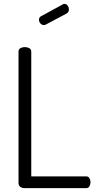

<svg xmlns="http://www.w3.org/2000/svg" viewBox="-20 -975 503 995"><path d="M218 -848Q213 -845 208 -845Q197 -845 189.5 -853.5Q182 -862 182 -873Q182 -885 193 -891L305 -952Q308 -955 313 -955Q324 -955 330.5 -946Q337 -937 337 -927Q337 -911 325 -905ZM106 0Q95 0 85.5 -6.5Q76 -13 76 -26V-707Q76 -720 86 -725.5Q96 -731 109 -731Q121 -731 131.5 -725.5Q142 -720 142 -707V-61H427Q438 -61 443.5 -51.5Q449 -42 449 -31Q449 -19 443.5 -9.5Q438 0 427 0Z"/></svg>

Font: AkaAcidDosis
Style: Regular
Weight: 400
Designer: Edgar Tolentino, Pablo Impallari, Igino Marini, Aka-Acid
Foundry: Edgar Tolentino, Pablo Impallari, Igino Marini, Cyberella
Version: Version 1.007